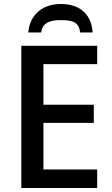

<svg xmlns="http://www.w3.org/2000/svg" viewBox="-20 -944 562 964"><path d="M286 -924C189 -924 129 -866 122 -781H187C192 -833 238 -843 284 -843C340 -843 377 -836 382 -781H445C440 -868 385 -924 286 -924ZM468 0V-93H198V-327H451V-418H198V-622H468V-714H87V0Z"/></svg>

Font: Noto Sans Thai Medium
Style: Regular
Weight: 500
Designer: Monotype Design Team
Foundry: Monotype Imaging Inc.
Version: Version 1.901